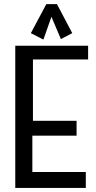

<svg xmlns="http://www.w3.org/2000/svg" viewBox="-20 -917 467 933"><path d="M408.2 -694.8V-627.9H140.1V-330.1H352.1V-257.8H137.2V-81.1H397V-3.9H54.2V-694.8ZM275.9 -727.1 215.8 -868.7H241.7L190.9 -724.6L129.9 -755.9L205.1 -897H256.8L331.1 -755.9Z"/></svg>

Font: Englebert
Style: Regular
Weight: 400
Designer: Astigmatic (AOETI)
Foundry: Astigmatic (AOETI)
Version: Version 1.000